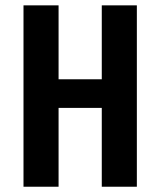

<svg xmlns="http://www.w3.org/2000/svg" viewBox="-20 -708 608 728"><path d="M69.1 0H202.1V-298.9H365.9V0H498.9V-687.7H365.9V-407.4H202.1V-687.7H69.1Z"/></svg>

Font: Secuela Black
Style: Regular
Weight: 900
Designer: Fernando Haro
Foundry: deFharo
Version: Version 1.704